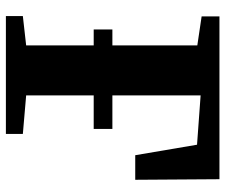

<svg xmlns="http://www.w3.org/2000/svg" viewBox="-78 -706 783 668"><g transform="rotate(90 314.0 -371.5)"><path d="M35.5 0V-59L137.5 -70.5V-666L36.5 -681V-743H603L605 -450H519.5L483 -665L311.5 -677.5V-70.5L445.5 -59V0ZM82 -305.5V-370.5H428V-305.5Z"/></g></svg>

Font: Merriweather 36pt Black
Style: Regular
Weight: 900
Version: Version 2.100